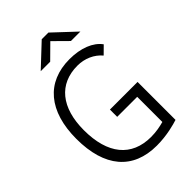

<svg xmlns="http://www.w3.org/2000/svg" viewBox="-263 -1000 1113 1113"><g transform="rotate(-45 293.0 -444.0)"><path d="M339.4 9.8C423.8 9.8 493.7 -10.7 521 -19.5V-330.6H294.4V-271H458.5V-64.9C430.2 -57.1 394 -49.3 351.1 -49.3C191.4 -49.3 103 -157.2 103 -352.5C103 -537.6 190.4 -644 341.3 -644C400.9 -644 455.1 -619.6 490.2 -577.6L536.6 -623.5C500 -674.3 426.8 -703.1 335.4 -703.1C146 -703.1 36.6 -573.7 36.6 -347.7C36.6 -116.7 144 9.8 339.4 9.8ZM168 -771.5H245.6L330.6 -855.5L415.5 -771.5H493.2L357.9 -898.4H303.2Z"/></g></svg>

Font: Cascadia Code PL Light
Style: Regular
Weight: 300
Monospace: yes
Designer: Aaron Bell
Foundry: Saja Typeworks
Version: Version 2404.023